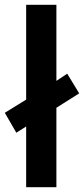

<svg xmlns="http://www.w3.org/2000/svg" viewBox="-31 -780 350 800"><path d="M78 0V-253L37 -227L-11 -310L78 -365V-760H204V-443L249 -473L299 -391L204 -331V0Z"/></svg>

Font: Noto Sans Armenian SemiBold
Style: Regular
Weight: 600
Designer: Monotype Design Team
Foundry: Monotype Imaging Inc.
Version: Version 2.007